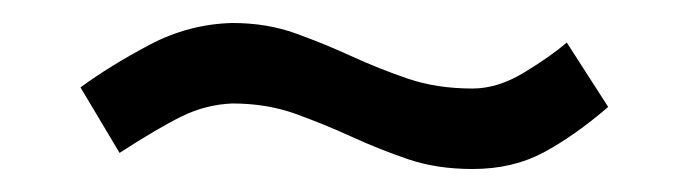

<svg xmlns="http://www.w3.org/2000/svg" viewBox="-20 -375 597 167"><path d="M509 -282Q480 -257 453 -242.5Q426 -228 391 -228Q360 -228 335 -236.5Q310 -245 286 -256Q262 -267 237 -276Q212 -285 182 -285Q159 -284 138.5 -274Q118 -264 84 -242L50 -299Q76 -318 110 -336Q144 -354 182 -355Q212 -355 237 -346Q262 -337 286 -326Q310 -315 335 -306.5Q360 -298 391 -298Q413 -298 436 -312Q459 -326 473 -338Z"/></svg>

Font: Actor
Style: Regular
Weight: 400
Designer: Thomas Junold
Foundry: Thomas Junold
Version: Version 1.001